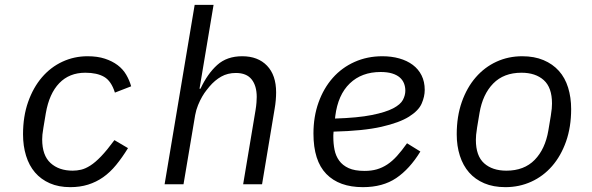

<svg xmlns="http://www.w3.org/2000/svg" viewBox="-20 -760 2440 792"><path d="M270 12Q222 12 185.5 -4Q149 -20 124.5 -48.5Q100 -77 87.5 -117.5Q75 -158 75 -206Q75 -280 96 -339.5Q117 -399 153 -441Q189 -483 237.5 -505.5Q286 -528 341 -528Q382 -528 412.5 -518Q443 -508 465 -491.5Q487 -475 500.5 -452Q514 -429 521 -404L454 -378Q439 -426 409.5 -443Q380 -460 332 -460Q266 -460 224.5 -417Q183 -374 169 -293L159 -233Q156 -215 155 -205Q154 -195 154 -185Q154 -119 188.5 -87.5Q223 -56 280 -56Q297 -56 314.5 -60Q332 -64 352.5 -77Q373 -90 397 -115Q421 -140 452 -182L508 -149Q484 -110 459 -79.5Q434 -49 405.5 -29Q377 -9 343.5 1.5Q310 12 270 12Z M783 -740H861L803 -394H807Q836 -456 876 -492Q916 -528 979 -528Q1044 -528 1081.5 -489Q1119 -450 1119 -379Q1119 -364 1117.5 -346.5Q1116 -329 1113 -312L1061 0H983L1034 -305Q1037 -323 1038 -337.5Q1039 -352 1039 -360Q1039 -406 1018 -432.5Q997 -459 953 -459Q919 -459 892.5 -444Q866 -429 844 -403Q840 -398 831.5 -387.5Q823 -377 814 -361.5Q805 -346 797 -326.5Q789 -307 785 -285L737 0H659Z M1477 12Q1379 12 1326 -42.5Q1273 -97 1273 -209Q1273 -279 1294 -337.5Q1315 -396 1352.5 -438.5Q1390 -481 1442.5 -504.5Q1495 -528 1557 -528Q1595 -528 1627 -519Q1659 -510 1682.5 -492.5Q1706 -475 1719 -449Q1732 -423 1732 -389Q1732 -362 1719.5 -333Q1707 -304 1667.5 -279Q1628 -254 1553.5 -237Q1479 -220 1356 -217Q1355 -209 1355 -202.5Q1355 -196 1355 -194Q1355 -167 1360 -142Q1365 -117 1379 -97.5Q1393 -78 1418 -66.5Q1443 -55 1484 -55Q1512 -55 1534.5 -61.5Q1557 -68 1577.5 -81.5Q1598 -95 1617.5 -116.5Q1637 -138 1659 -169L1714 -135Q1670 -63 1614.5 -25.5Q1559 12 1477 12ZM1550 -463Q1472 -463 1423 -416Q1374 -369 1363 -281L1362 -271Q1456 -274 1513.5 -285.5Q1571 -297 1601.5 -313Q1632 -329 1642 -348Q1652 -367 1652 -386Q1652 -402 1646.5 -416Q1641 -430 1629 -440.5Q1617 -451 1597.5 -457Q1578 -463 1550 -463Z M2065 12Q2015 12 1977.5 -4Q1940 -20 1915 -48.5Q1890 -77 1877 -117.5Q1864 -158 1864 -206Q1864 -280 1885 -339.5Q1906 -399 1942.5 -441Q1979 -483 2028 -505.5Q2077 -528 2134 -528Q2184 -528 2222 -512Q2260 -496 2285.5 -467.5Q2311 -439 2323.5 -398.5Q2336 -358 2336 -310Q2336 -236 2315 -176.5Q2294 -117 2257.5 -75Q2221 -33 2171.5 -10.5Q2122 12 2065 12ZM2069 -56Q2142 -56 2185.5 -100.5Q2229 -145 2242 -222L2252 -282Q2255 -300 2256 -312Q2257 -324 2257 -333Q2257 -399 2223 -429.5Q2189 -460 2131 -460Q2058 -460 2014.5 -415.5Q1971 -371 1958 -294L1948 -234Q1945 -216 1944 -204Q1943 -192 1943 -183Q1943 -117 1977 -86.5Q2011 -56 2069 -56Z"/></svg>

Font: IBM Plex Mono
Style: Italic
Weight: 400
Italic angle: -9°
Monospace: yes
Designer: Mike Abbink, Paul van der Laan, Pieter van Rosmalen
Foundry: Bold Monday
Version: Version 2.3